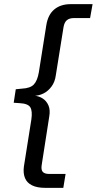

<svg xmlns="http://www.w3.org/2000/svg" viewBox="-20 -725 466 925"><path d="M197 180Q159 180 134.5 168Q110 156 100.5 133Q91 110 95 78L131 -149Q137 -190 126 -208Q115 -226 75 -228L46 -230L56 -295L86 -298Q126 -300 143 -318Q160 -336 167 -376L203 -603Q211 -654 241.5 -679.5Q272 -705 320 -705H426L414 -638H336Q315 -638 302.5 -628Q290 -618 286 -594L249 -363Q245 -331 228.5 -308.5Q212 -286 190 -275Q168 -264 143 -263V-264Q166 -263 185 -251Q204 -239 213.5 -217Q223 -195 217 -162L181 69Q177 93 186 103Q195 113 217 113H296L285 180Z"/></svg>

Font: Nunito Sans 10pt
Style: Italic
Weight: 400
Italic angle: -9°
Designer: Vernon Adams
Foundry: Vernon Adams
Version: Version 3.101;gftools[0.9.27]